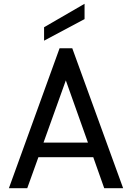

<svg xmlns="http://www.w3.org/2000/svg" viewBox="-20 -995 698 1015"><path d="M362 -740H295L27 0H124L183 -164H473L531 0H631ZM210 -241 328 -570 445 -241ZM213 -780 427 -894V-975L213 -851Z"/></svg>

Font: Malmofest
Style: Regular
Weight: 400
Designer: Jonny Pinhorn (Poppins), Kolossal
Version: Version 1.004;Glyphs 3.1.2 (3151)